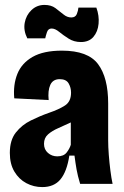

<svg xmlns="http://www.w3.org/2000/svg" viewBox="-20 -748 506 781"><path d="M152 13Q117 13 87 -3Q57 -19 38.5 -50Q20 -81 20 -126Q20 -178 44.5 -209Q69 -240 105.5 -258Q142 -276 179 -289Q220 -303 244.5 -319Q269 -335 269 -371Q269 -392 259 -409Q249 -426 223 -426Q195 -426 184.5 -402.5Q174 -379 178 -341L38 -348Q33 -403 50.5 -447Q68 -491 112.5 -516.5Q157 -542 232 -542Q338 -542 379 -487Q420 -432 420 -327V-177Q420 -151 422.5 -118.5Q425 -86 429 -54.5Q433 -23 438 0H306Q296 -33 291.5 -58.5Q287 -84 283 -115H262Q252 -50 226 -18.5Q200 13 152 13ZM213 -112Q239 -112 251 -127.5Q263 -143 268 -159V-250Q243 -238 217.5 -227Q192 -216 175.5 -201.5Q159 -187 159 -163Q159 -140 175 -126Q191 -112 213 -112ZM309 -577Q281 -577 259 -591Q237 -605 220.5 -618.5Q204 -632 190 -632Q176 -632 171 -617Q166 -602 164 -592H91Q75 -624 80.5 -655Q86 -686 108 -707Q130 -728 161 -728Q188 -728 205.5 -715Q223 -702 238 -689.5Q253 -677 270 -677Q287 -677 292.5 -691Q298 -705 299 -717H372Q384 -684 381 -651.5Q378 -619 360 -598Q342 -577 309 -577Z"/></svg>

Font: Bricolage Grotesque 12pt Condensed ExtraBold
Style: Regular
Weight: 800
Width: 3
Designer: Mathieu Triay
Foundry: Atelier Triay
Version: Version 1.001; ttfautohint (v1.8.4.7-5d5b);gftools[0.9.33.de